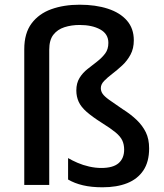

<svg xmlns="http://www.w3.org/2000/svg" viewBox="-20 -785 695 815"><path d="M548 -614Q548 -579 534 -553Q520 -527 499 -507.5Q478 -488 457 -472Q436 -456 422 -441.5Q408 -427 408 -411Q408 -398 415.5 -387Q423 -376 443 -361.5Q463 -347 500 -322Q535 -300 560 -276Q585 -252 599 -223.5Q613 -195 613 -155Q613 -98 588.5 -61.5Q564 -25 520 -7.5Q476 10 415 10Q368 10 332 1.5Q296 -7 269 -23V-114Q286 -104 309 -94Q332 -84 358.5 -78Q385 -72 410 -72Q460 -72 483.5 -92.5Q507 -113 507 -150Q507 -172 499 -189Q491 -206 470.5 -223Q450 -240 413 -263Q372 -289 348 -310Q324 -331 314 -353Q304 -375 304 -401Q304 -432 317.5 -454Q331 -476 351.5 -492Q372 -508 392.5 -524Q413 -540 426.5 -558Q440 -576 440 -603Q440 -641 405.5 -660Q371 -679 318 -679Q283 -679 253.5 -669.5Q224 -660 206.5 -637.5Q189 -615 189 -574V0H83V-576Q83 -644 114 -685.5Q145 -727 198 -746Q251 -765 318 -765Q386 -765 438 -748Q490 -731 519 -697.5Q548 -664 548 -614Z"/></svg>

Font: Noto Sans Devanagari Medium
Style: Regular
Weight: 500
Version: Version 2.003